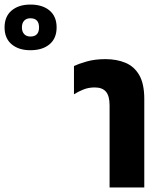

<svg xmlns="http://www.w3.org/2000/svg" viewBox="-294 -821 711 841"><path d="M186 0V-359Q186 -401 170 -419.5Q154 -438 121 -438Q94 -438 71.5 -429Q49 -420 30 -408V-532Q49 -541 85 -551.5Q121 -562 168 -562Q217 -562 255.5 -546Q294 -530 316 -492Q338 -454 338 -387V0ZM-161 -601Q-212 -601 -243 -627Q-274 -653 -274 -701Q-274 -749 -243 -775Q-212 -801 -161 -801Q-108 -801 -77 -775Q-46 -749 -46 -701Q-46 -653 -77 -627Q-108 -601 -161 -601ZM-161 -661Q-123 -661 -123 -701Q-123 -741 -161 -741Q-178 -741 -188 -730.5Q-198 -720 -198 -701Q-198 -682 -188 -671.5Q-178 -661 -161 -661Z"/></svg>

Font: Noto Sans Thai Cond ExtBd
Style: Regular
Weight: 800
Width: 3
Designer: Monotype Design Team
Foundry: Monotype Imaging Inc.
Version: Version 2.002; ttfautohint (v1.8.4.7-5d5b)